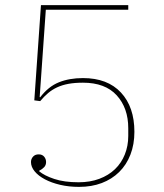

<svg xmlns="http://www.w3.org/2000/svg" viewBox="-20 -718 640 750"><path d="M289 12Q249 12 215 4Q181 -4 155.5 -17.5Q130 -31 115.5 -48.5Q101 -66 101 -85Q101 -97 109 -106Q117 -115 131 -115Q145 -115 152.5 -106Q160 -97 160 -85Q160 -73 152.5 -65Q145 -57 133 -51V-49Q153 -32 192 -19Q231 -6 287 -6Q332 -6 368 -19.5Q404 -33 429 -57Q454 -81 467.5 -114.5Q481 -148 481 -187V-217Q481 -296 436 -345.5Q391 -395 304 -395Q272 -395 247.5 -390.5Q223 -386 203.5 -377Q184 -368 168 -354.5Q152 -341 137 -323L114 -326L140 -698H481V-680H159L135 -339L137 -338Q169 -380 210 -396.5Q251 -413 304 -413Q400 -413 452.5 -356.5Q505 -300 505 -203Q505 -154 489.5 -114Q474 -74 445.5 -46Q417 -18 377.5 -3Q338 12 289 12Z"/></svg>

Font: IBM Plex Serif Thin
Style: Regular
Weight: 100
Designer: Mike Abbink, Paul van der Laan, Pieter van Rosmalen
Foundry: Bold Monday
Version: Version 3.001